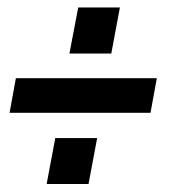

<svg xmlns="http://www.w3.org/2000/svg" viewBox="-20 -528 467 502"><path d="M161.5 -388 184.5 -508.5H293.5L271 -388ZM5 -233 21.5 -323.5H390L373.5 -233ZM102 -47 124.5 -167H234L211.5 -47Z"/></svg>

Font: Cabin Condensed
Style: Bold Italic
Weight: 700
Width: 3
Italic angle: -10°
Designer: Pablo Impallari
Foundry: Pablo Impallari. http://www.impallari.com Igino Marini. http://www.ikern.com
Version: Version 3.001; ttfautohint (v1.8.3)